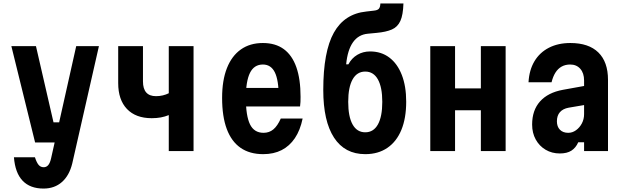

<svg xmlns="http://www.w3.org/2000/svg" viewBox="-20 -878 3640 1116"><path d="M46 -610H189L291 -167H360L335 -50H184ZM555 -610 400 72Q383 142 340 180Q297 218 233 218Q155 218 111.5 172.5Q68 127 61 36H183Q193 67 204.5 80.5Q216 94 234 94Q250 94 260.5 81.5Q271 69 277 42L423 -610Z M961 0V-209Q939 -200 915 -195.5Q891 -191 862 -191Q769 -191 718 -244.5Q667 -298 667 -395V-610H811V-405Q811 -362 830 -340.5Q849 -319 887 -319Q907 -319 926 -323.5Q945 -328 961 -336V-610H1105V0Z M1377 -367H1651L1600 -315Q1600 -412 1577.5 -457.5Q1555 -503 1508 -503Q1457 -503 1433 -454.5Q1409 -406 1409 -309Q1409 -205 1433 -155.5Q1457 -106 1512 -106Q1545 -106 1569 -126Q1593 -146 1612 -189H1739Q1725 -121 1694 -75Q1663 -29 1617 -5.5Q1571 18 1510 18Q1431 18 1378 -19Q1325 -56 1298 -128.5Q1271 -201 1271 -309Q1271 -411 1299 -482Q1327 -553 1380 -590.5Q1433 -628 1508 -628Q1581 -628 1629.5 -592.5Q1678 -557 1702.5 -487.5Q1727 -418 1727 -315Q1727 -298 1726.5 -285.5Q1726 -273 1724 -259H1377Z M2103 18Q1984 18 1921.5 -78Q1859 -174 1859 -355Q1859 -578 1920.5 -688Q1982 -798 2109 -811L2152 -816Q2174 -818 2182 -827Q2190 -836 2191 -858H2325Q2323 -791 2307 -756Q2291 -721 2257.5 -706.5Q2224 -692 2170 -687L2118 -682Q2063 -677 2031.5 -632Q2000 -587 1992 -504H2005Q2024 -540 2057 -559.5Q2090 -579 2131 -579Q2196 -579 2243 -543.5Q2290 -508 2315.5 -442.5Q2341 -377 2341 -287Q2341 -191 2313 -123Q2285 -55 2231.5 -18.5Q2178 18 2103 18ZM2103 -109Q2151 -109 2176.5 -154.5Q2202 -200 2202 -286Q2202 -371 2176.5 -416.5Q2151 -462 2103 -462Q2055 -462 2029.5 -416.5Q2004 -371 2004 -286Q2004 -200 2029.5 -154.5Q2055 -109 2103 -109Z M2481 0V-610H2625V-364H2775V-610H2919V0H2775V-237H2625V0Z M3385 -380V-269L3285 -252Q3252 -246 3234.5 -226Q3217 -206 3217 -173Q3217 -142 3234.5 -124Q3252 -106 3283 -106Q3307 -106 3328 -121Q3349 -136 3362 -160.5Q3375 -185 3375 -215V-410Q3375 -453 3353 -478Q3331 -503 3294 -503Q3266 -503 3244.5 -491Q3223 -479 3208.5 -456Q3194 -433 3186 -400H3052Q3056 -471 3086.5 -522Q3117 -573 3170.5 -600.5Q3224 -628 3295 -628Q3402 -628 3458 -573Q3514 -518 3514 -414V0H3375V-51H3341Q3327 -19 3301.5 -2.5Q3276 14 3234 14Q3188 14 3151.5 -7.5Q3115 -29 3094 -67Q3073 -105 3073 -154Q3073 -237 3119 -288.5Q3165 -340 3252 -356Z"/></svg>

Font: Martian Mono Condensed SemiBold
Style: Regular
Weight: 600
Width: 3
Designer: Roman Shamin
Foundry: Evil Martians
Version: Version 1.000